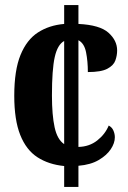

<svg xmlns="http://www.w3.org/2000/svg" viewBox="-20 -734 501 754"><path d="M232 -82Q171 -88 127 -116.5Q83 -145 59.5 -204Q36 -263 36 -358Q36 -458 60.5 -518Q85 -578 129 -606.5Q173 -635 232 -640V-714H288V-640Q372 -636 406 -605.5Q440 -575 440 -536Q440 -516 433 -496.5Q426 -477 401.5 -464Q377 -451 325 -451Q325 -493 318 -528.5Q311 -564 288 -576V-157Q331 -158 362 -182.5Q393 -207 407 -241Q420 -234 425.5 -221Q431 -208 431 -195Q431 -172 415 -148Q399 -124 367.5 -105.5Q336 -87 288 -83V0H232ZM232 -573Q206 -559 195 -510Q184 -461 184 -359Q184 -282 194.5 -234Q205 -186 232 -168Z"/></svg>

Font: Noto Serif Khmer ExtraCondensed ExtraBold
Style: Regular
Weight: 800
Width: 2
Designer: Danh Hong and the Monotype Design Team
Foundry: Monotype Imaging Inc.
Version: Version 2.004; ttfautohint (v1.8.4.7-5d5b)